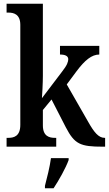

<svg xmlns="http://www.w3.org/2000/svg" viewBox="-20 -780 579 1021"><path d="M15 0H279V-47H271C243 -47 208 -55 208 -113V-195L254 -251L330 -103C377 -13 407 0 527 0H539V-47H536C504 -47 480 -77 449 -132L335 -331L387 -401C431 -460 468 -490 508 -490V-536H299V-490C327 -490 343 -482 343 -465C343 -453 338 -434 310 -399L203 -258C204 -266 208 -341 208 -376V-760H15V-713H25C52 -713 88 -705 88 -648V-116C88 -55 53 -47 25 -47H15ZM219 208V221H265C293 179 330 113 345 71V61H251C245 107 230 166 219 208Z"/></svg>

Font: Noto Serif Georgian Condensed SemiBold
Style: Regular
Weight: 600
Width: 3
Designer: Monotype Design Team, Akaki Razmadze
Foundry: Google LLC
Version: Version 2.003